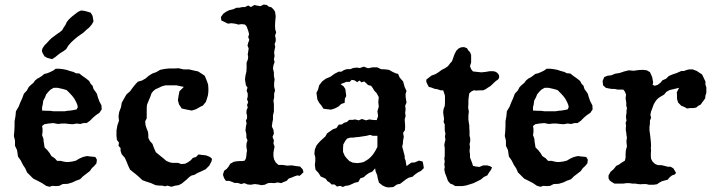

<svg xmlns="http://www.w3.org/2000/svg" viewBox="-20 -811 3149 844"><path d="M225 -509H240L256 -507L272 -504L287 -499L302 -495L314 -489L329 -488L340 -479L350 -472L361 -464L372 -455L379 -442L387 -434L391 -420L399 -409L406 -399L410 -384L417 -365L426 -348L427 -330L417 -315L402 -305L389 -294L375 -280L361 -270H347L333 -266L317 -268L300 -265L284 -266L268 -268H252L235 -266L214 -270L193 -268L175 -265L165 -257L167 -245V-230L165 -217L171 -201L172 -188L174 -176L176 -163L189 -150L199 -137L206 -125L221 -115L231 -104H247L258 -101L270 -99H282L298 -101L314 -105L329 -114L345 -121L362 -125L379 -123L399 -121L406 -109L404 -93L394 -81L384 -72L375 -59L358 -46L345 -36L332 -23L315 -17L298 -9L278 -3L256 -2L240 6L225 7L210 6L198 10L183 6L165 -6L146 -16L126 -26L99 -53L91 -71L81 -86L71 -106L59 -123L55 -151L46 -170V-193L41 -213L43 -235L44 -257V-278L48 -300L50 -322L62 -342L69 -360L78 -380L85 -399L98 -413L106 -428L115 -437L127 -447L134 -457L145 -466L155 -471L165 -478L175 -486L188 -489L202 -495L214 -501ZM233 -425H216L202 -417L192 -407L183 -396L178 -383L170 -368L168 -352L165 -340V-325L185 -324H200L214 -322H265L277 -324L289 -325L302 -327L317 -330L322 -340L320 -350L315 -362L307 -377L298 -389L287 -401L273 -415L256 -420ZM323 -759 337 -765 352 -763 367 -759 379 -755 387 -741 391 -717 384 -704 373 -691 360 -680 346 -667 333 -658 319 -648 305 -636 292 -624 280 -610 271 -595 259 -586 247 -579 235 -570 223 -560 209 -551 189 -556 176 -563 167 -578 164 -588 167 -599 176 -612 186 -622 197 -634 206 -643 230 -661 242 -669 253 -678 260 -690 268 -702 274 -715 284 -727 296 -738 310 -749Z M746 -510 765 -511 787 -506H811L832 -501L851 -497L865 -488L880 -478L887 -461L892 -448L895 -438L896 -422V-408L894 -392L889 -375L885 -363L879 -356L872 -347L861 -342L851 -336L842 -331L823 -325L802 -329L779 -334L767 -352L762 -370L765 -390L769 -410L788 -429L755 -436H707L690 -431L676 -424L664 -419L653 -410L646 -401L642 -389L632 -365L626 -350L625 -336V-291L618 -277L620 -260L625 -245L630 -233L632 -220V-205L639 -191L650 -179L657 -160L665 -142L682 -128L697 -116L711 -104L727 -97L739 -95H763L776 -90L793 -91L805 -97L818 -106L828 -117L842 -121L852 -132L868 -130L886 -128L903 -121L912 -113L910 -102L900 -83L884 -67L863 -57L847 -50L836 -43L821 -39L811 -32L802 -23L791 -14L779 -4L765 3L751 5L733 10L716 5L706 8L693 5H682L664 3L644 -6L625 -12L606 -19L590 -34L576 -46L562 -57L552 -65L545 -79L537 -99L529 -117L515 -133L510 -148V-160L501 -170L503 -184L494 -196L492 -214V-237L496 -260L503 -280L501 -300L504 -319L512 -340L515 -359L525 -377L536 -396L552 -410L562 -424L574 -439L586 -452L604 -457L620 -466L634 -478L650 -488L667 -494L684 -504L704 -508L723 -510Z M1004 -770 1020 -777H1032L1045 -780H1057L1071 -787L1083 -780L1098 -789L1112 -786L1125 -784L1139 -791L1153 -789L1161 -782L1173 -779L1182 -770L1189 -760L1192 -739L1190 -719L1189 -698L1190 -681L1194 -669L1189 -654L1192 -642V-630L1187 -617L1190 -605L1187 -593L1185 -579L1187 -565L1184 -551L1187 -538L1182 -524L1180 -509L1184 -493V-478L1187 -462L1185 -445V-430L1189 -414L1185 -399V-382L1182 -369L1184 -353V-321L1180 -303V-286L1177 -271L1175 -255L1182 -240L1184 -224L1178 -209L1184 -194L1182 -180L1187 -166L1184 -152L1182 -139V-124L1185 -110L1192 -97L1204 -86H1223L1242 -83L1263 -84L1281 -81L1299 -79L1311 -66L1314 -54L1305 -45L1297 -38L1287 -40L1275 -36L1263 -31L1249 -26L1240 -16L1227 -11L1216 -6L1201 -9L1185 -6L1172 -7L1158 -6L1144 1L1129 3L1115 0L1100 -2L1083 1L1069 0L1054 -6L1040 -2L1025 -7H1011L999 -12L987 -16H973L965 -28L960 -43L965 -60L977 -69L985 -79L992 -91L1008 -100L1021 -102L1033 -103H1045L1056 -105L1061 -115L1063 -126L1064 -139L1066 -149L1064 -159L1063 -171L1064 -182L1068 -194L1063 -206V-221L1059 -238L1061 -255L1064 -269L1061 -281L1066 -291V-303L1063 -315L1064 -327L1069 -338L1066 -350L1071 -362L1066 -374L1069 -387V-400L1064 -412L1068 -426L1061 -436L1059 -448L1057 -462L1059 -479L1063 -495L1064 -512V-536L1069 -548L1071 -560L1069 -572L1071 -584L1073 -598L1068 -611L1071 -623L1076 -636L1071 -648L1075 -661L1071 -676L1064 -695L1057 -703L1042 -705L1028 -703L1013 -707L997 -709L982 -707L968 -714L953 -721L951 -736L961 -750L973 -759L987 -766Z M1562 -512 1579 -518 1598 -511 1618 -515H1638L1655 -507L1674 -506L1690 -504L1706 -495L1719 -489L1730 -486L1737 -470L1752 -453L1759 -428L1767 -411L1763 -399V-386L1767 -360L1761 -346L1763 -331L1761 -315L1763 -301L1759 -286L1761 -256L1760 -239L1752 -227L1755 -209L1752 -194L1751 -180L1748 -166L1752 -152L1755 -140L1759 -125V-115L1763 -105L1765 -92L1767 -81L1788 -96L1803 -97L1822 -105L1838 -101L1841 -86L1843 -72L1831 -60L1817 -53L1803 -43L1793 -34L1777 -30L1765 -23L1739 -3L1725 0L1709 11L1689 13L1676 11L1661 4L1646 -8L1641 -25L1638 -41L1631 -58L1629 -71L1616 -56L1603 -51L1591 -43L1579 -32L1564 -27L1555 -11L1540 -8L1525 -1L1513 4L1498 6L1487 11L1476 6L1461 9L1451 0H1438L1429 -9L1419 -15L1412 -25L1402 -30L1390 -35L1380 -51L1367 -65L1364 -86L1366 -103V-119L1362 -135L1364 -154L1371 -171L1378 -180L1388 -191L1400 -202L1410 -211L1418 -225L1444 -243L1459 -248L1469 -263L1483 -264L1492 -271L1505 -275L1515 -284H1529L1541 -286L1557 -282L1571 -288L1589 -282L1603 -286L1618 -284L1636 -283L1642 -301L1639 -322L1645 -342L1643 -362L1645 -384L1636 -401L1625 -413L1618 -425L1611 -434L1598 -437L1589 -446L1581 -453L1569 -449L1560 -457L1550 -450L1538 -458L1526 -460L1517 -451H1502L1495 -448L1477 -441L1490 -432L1498 -420L1500 -405L1502 -389L1496 -377L1495 -359L1480 -354L1467 -342L1451 -334L1435 -329L1418 -331L1402 -333L1393 -347L1383 -359L1375 -374L1373 -389L1371 -403L1378 -417L1383 -436L1396 -453L1412 -465L1433 -474L1451 -487L1469 -496H1481L1492 -503L1505 -507H1520L1532 -512L1548 -514ZM1607 -218 1591 -214 1571 -211 1558 -209 1546 -208 1532 -206H1520L1506 -202L1498 -192L1489 -176L1488 -159V-143L1496 -125L1505 -114L1516 -103L1531 -96L1551 -94L1567 -96L1579 -99L1589 -105L1600 -112L1609 -120L1618 -130L1625 -140L1631 -150L1639 -165V-214H1619Z M2007 -603 2020 -604 2033 -599 2038 -590 2046 -582 2051 -569V-537L2046 -520L2051 -507L2059 -497L2077 -495L2096 -493L2115 -495L2133 -498H2149L2160 -495L2169 -488L2174 -479V-469L2169 -461L2161 -456L2152 -448L2145 -441L2135 -432L2125 -426L2115 -419L2104 -414H2090L2075 -413L2062 -414L2051 -408L2043 -401L2041 -388L2039 -372V-355L2038 -337L2041 -320L2039 -304V-285L2041 -271L2043 -259V-248L2044 -236V-214L2047 -203V-190L2044 -178L2046 -164L2044 -148L2046 -133V-119L2056 -93L2059 -82L2072 -79L2087 -77L2104 -84H2122L2135 -80L2143 -75L2138 -64L2130 -53L2122 -40L2107 -33L2094 -22L2062 -6L2030 4L2012 7H1981L1970 0L1959 -4L1949 -16L1943 -33L1936 -51L1933 -66L1935 -77L1933 -88L1935 -102L1933 -114L1935 -125V-161L1933 -173L1935 -185L1938 -196L1936 -211L1938 -224L1935 -238V-264L1930 -275L1932 -288L1930 -302L1928 -317L1930 -332L1935 -345L1936 -359V-390L1932 -403L1928 -414H1917L1902 -419L1889 -421L1877 -426L1865 -429L1859 -440L1854 -451V-461L1864 -469L1877 -479L1894 -485L1907 -493L1922 -504L1936 -511L1949 -520L1959 -533L1967 -542L1972 -556L1978 -573L1986 -588L1996 -598Z M2383 -509H2398L2414 -507L2430 -504L2445 -499L2460 -495L2472 -489L2487 -488L2498 -479L2508 -472L2519 -464L2530 -455L2537 -442L2545 -434L2549 -420L2557 -409L2564 -399L2568 -384L2575 -365L2584 -348L2585 -330L2575 -315L2560 -305L2547 -294L2533 -280L2519 -270H2505L2491 -266L2475 -268L2458 -265L2442 -266L2426 -268H2410L2393 -266L2372 -270L2351 -268L2333 -265L2323 -257L2325 -245V-230L2323 -217L2329 -201L2330 -188L2332 -176L2334 -163L2347 -150L2357 -137L2364 -125L2379 -115L2389 -104H2405L2416 -101L2428 -99H2440L2456 -101L2472 -105L2487 -114L2503 -121L2520 -125L2537 -123L2557 -121L2564 -109L2562 -93L2552 -81L2542 -72L2533 -59L2516 -46L2503 -36L2490 -23L2473 -17L2456 -9L2436 -3L2414 -2L2398 6L2383 7L2368 6L2356 10L2341 6L2323 -6L2304 -16L2284 -26L2257 -53L2249 -71L2239 -86L2229 -106L2217 -123L2213 -151L2204 -170V-193L2199 -213L2201 -235L2202 -257V-278L2206 -300L2208 -322L2220 -342L2227 -360L2236 -380L2243 -399L2256 -413L2264 -428L2273 -437L2285 -447L2292 -457L2303 -466L2313 -471L2323 -478L2333 -486L2346 -489L2360 -495L2372 -501ZM2391 -425H2374L2360 -417L2350 -407L2341 -396L2336 -383L2328 -368L2326 -352L2323 -340V-325L2343 -324H2358L2372 -322H2423L2435 -324L2447 -325L2460 -327L2475 -330L2480 -340L2478 -350L2473 -362L2465 -377L2456 -389L2445 -401L2431 -415L2414 -420Z M2684 -487 2703 -490 2724 -497 2744 -502 2765 -500 2787 -503 2806 -504 2823 -502 2837 -494 2847 -472 2849 -460 2851 -450 2849 -438 2858 -434 2871 -438 2884 -448 2892 -458 2908 -465 2920 -477 2932 -482 2942 -486 2952 -489 2964 -494 2975 -499H2987L2997 -503L3009 -506H3025L3043 -499L3055 -491L3066 -484L3071 -474L3076 -463L3081 -453V-439L3085 -427V-403L3081 -391L3080 -379L3073 -369L3066 -360L3061 -352L3050 -346L3040 -338L3028 -336H3014L3000 -334L2990 -340L2975 -346L2961 -360L2956 -376V-391L2955 -405L2965 -425L2940 -419L2923 -415L2909 -407L2899 -395L2887 -388L2877 -382L2868 -374L2861 -365L2854 -353L2847 -334L2842 -321L2839 -307L2842 -293L2837 -281V-266L2835 -254V-238L2837 -224L2839 -207L2841 -188L2842 -171L2841 -161L2842 -149L2841 -137V-125L2842 -113L2849 -100L2860 -90L2873 -85H2887L2901 -82L2915 -78H2928L2940 -71L2952 -51L2946 -44L2934 -40L2923 -31L2915 -21L2903 -18L2889 -14L2878 -8L2868 -1L2854 1H2832L2820 -2H2808L2796 -1L2784 -2L2772 -4H2760L2746 -6H2734L2720 -4H2681L2669 -11L2660 -18L2655 -27V-40L2664 -56L2676 -66L2682 -73L2689 -82L2700 -87L2711 -95L2727 -105L2730 -118V-133L2731 -149L2736 -168L2734 -183V-195L2736 -205L2734 -216L2733 -228L2731 -238V-248L2732 -260L2730 -271L2734 -281L2732 -293V-303L2734 -314V-324L2736 -336L2733 -346V-360L2730 -379L2732 -395L2727 -408L2720 -417H2696L2682 -420H2670L2657 -422L2643 -425L2631 -436L2629 -455L2636 -472L2650 -478L2667 -480Z"/></svg>

Font: Tagesschrift
Style: Regular
Weight: 400
Designer: Yanone
Version: Version 2.000; ttfautohint (v1.8.4.7-5d5b)